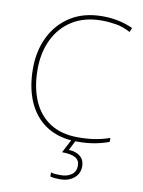

<svg xmlns="http://www.w3.org/2000/svg" viewBox="-102 -793 818 1102"><g transform="rotate(10 307.0 -242.0)"><path d="M405 -699Q305 -699 234.5 -655Q164 -611 127 -534.5Q90 -458 90 -360Q90 -257 123 -179Q156 -101 222 -58Q288 -15 386 -15Q444 -15 489 -23Q534 -31 570 -44V-21Q537 -8 491 1Q445 10 386 10Q280 10 208 -36.5Q136 -83 99.5 -166Q63 -249 63 -360Q63 -464 104 -546.5Q145 -629 221.5 -676.5Q298 -724 405 -724Q502 -724 583 -687L573 -662Q530 -685 488 -692Q446 -699 405 -699ZM439 145Q439 188 407 214Q375 240 326 240Q292 240 269 234V210Q282 214 294.5 215Q307 216 326 216Q364 216 389 198Q414 180 414 146Q414 114 389 99.5Q364 85 311 85L355 0H380L347 65Q391 67 415 88Q439 109 439 145Z"/></g></svg>

Font: Noto Sans Tamil Thin
Style: Regular
Weight: 100
Designer: Jelle Bosma - Monotype Design Team
Foundry: Monotype Imaging Inc.
Version: Version 2.004; ttfautohint (v1.8.4.7-5d5b)